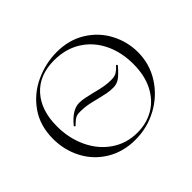

<svg xmlns="http://www.w3.org/2000/svg" viewBox="-145 -840 1056 1056"><g transform="rotate(-45 383.0 -312.0)"><path d="M49 -312Q49 -415 101 -488.5Q153 -562 234.5 -599Q316 -636 401 -636Q496 -636 568 -591.5Q640 -547 678.5 -474Q717 -401 717 -319Q717 -228 669 -152Q621 -76 540.5 -32Q460 12 366 12Q273 12 200.5 -31.5Q128 -75 88.5 -149.5Q49 -224 49 -312ZM653 -291Q653 -385 616.5 -458.5Q580 -532 513.5 -573Q447 -614 359 -614Q243 -614 178 -542Q113 -470 113 -346Q113 -253 149.5 -175.5Q186 -98 252 -53Q318 -8 402 -8Q473 -8 530 -41Q587 -74 620 -138Q653 -202 653 -291ZM580 -353Q580 -354 582 -354Q584 -354 586 -351Q588 -348 587 -346Q552 -305 530.5 -291Q509 -277 483 -277Q457 -277 434 -281.5Q411 -286 375 -295Q341 -304 315.5 -308.5Q290 -313 262 -313Q238 -313 225.5 -306.5Q213 -300 202.5 -289.5Q192 -279 187 -275H186Q184 -275 181.5 -277.5Q179 -280 180 -282Q236 -351 291 -351Q310 -351 335 -346Q360 -341 384 -335Q421 -325 448.5 -320Q476 -315 504 -315Q532 -315 548 -325Q564 -335 580 -353Z"/></g></svg>

Font: Cormorant Infant Light
Style: Regular
Weight: 300
Designer: Christian Thalmann (Catharsis Fonts)
Version: Version 3.000